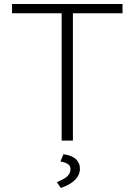

<svg xmlns="http://www.w3.org/2000/svg" viewBox="-20 -700 670 956"><path d="M40 0ZM590 -634H343V0H287V-634H40V-680H590ZM263 207Q302 191 316.5 176.5Q331 162 331 141Q331 127 319.5 118Q308 109 281 104L296 68Q339 74 358.5 93Q378 112 378 139Q378 203 283 236Z"/></svg>

Font: Martel Sans ExtraLight
Style: Regular
Weight: 275
Designer: Dan Reynolds and Mathieu Réguer
Foundry: Dan Reynolds and Mathieu Réguer
Version: Version 1.002; ttfautohint (v1.1) -l 5 -r 5 -G 72 -x 0 -D la